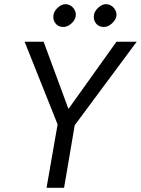

<svg xmlns="http://www.w3.org/2000/svg" viewBox="-20 -900 675 920"><path d="M236 -826Q238 -846 257 -863.5Q276 -881 297 -880Q318 -878 331.5 -861.5Q345 -845 343 -824Q341 -804 321 -786.5Q301 -769 280 -771Q258 -772 245.5 -788.5Q233 -805 236 -826ZM430 -826Q432 -846 451 -863.5Q470 -881 491 -880Q512 -878 526 -861.5Q540 -845 538 -824Q535 -804 515 -786.5Q495 -769 474 -771Q452 -772 439.5 -788.5Q427 -805 430 -826ZM538 -700H635L338 -300L287 0H203L256 -304L98 -700H189L308 -378Z"/></svg>

Font: Jost*
Style: Italic
Weight: 400
Italic angle: -10°
Version: Version 3.7